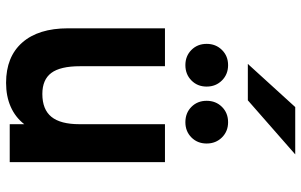

<svg xmlns="http://www.w3.org/2000/svg" viewBox="-200 -780 992 632"><g transform="rotate(90 296.0 -464.0)"><path d="M252.6 12Q167.1 12 120.2 -41.1Q73.2 -94.3 73.2 -192V-511H198V-231.2Q198 -166.5 220.1 -136.9Q242.1 -107.4 289.4 -107.4Q340.4 -107.4 364.6 -137.3Q388.8 -167.2 388.8 -229.2V-511H513.6V0H388.8V-47.8Q365.5 -18.1 331.1 -3.1Q296.8 12 252.6 12ZM382.4 -578.2Q351.8 -578.2 331.8 -598.1Q311.8 -618 311.8 -648.2Q311.8 -678.4 331.8 -698.6Q351.8 -718.8 382.4 -718.8Q412.3 -718.8 432.4 -698.6Q452.4 -678.4 452.4 -648.2Q452.4 -618 432.4 -598.1Q412.3 -578.2 382.4 -578.2ZM194.4 -578.2Q164.4 -578.2 144.4 -598.1Q124.4 -618 124.4 -648.2Q124.4 -678.4 144.4 -698.6Q164.4 -718.8 194.4 -718.8Q224.6 -718.8 244.8 -698.6Q265 -678.4 265 -648.2Q265 -618 244.8 -598.1Q224.6 -578.2 194.4 -578.2ZM190.4 -783.8 332.4 -939.8H488.2L310.2 -783.8Z"/></g></svg>

Font: Overpass
Style: Regular
Weight: 400
Designer: Delve Withrington, Dave Bailey, Thomas Jockin
Foundry: Delve Fonts LLC
Version: Version 4.000